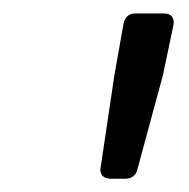

<svg xmlns="http://www.w3.org/2000/svg" viewBox="-20 -691 282 286"><path d="M150.4 -579.1 129.9 -441.4C127.9 -431.6 133.8 -424.8 144.5 -424.8H167C175.8 -424.8 182.6 -429.7 184.6 -438.5L222.7 -579.1L238.3 -653.3C240.2 -664.1 235.4 -670.9 224.6 -670.9H180.7C171.9 -670.9 166 -665 164.1 -656.2Z"/></svg>

Font: Ed Sans Neue
Style: Italic
Weight: 400
Italic angle: -11°
Designer: Stephen Hutchings
Version: Version 1.004;PS 001.004;hotconv 1.0.88;makeotf.lib2.5.64775